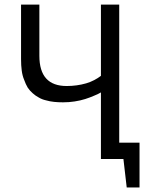

<svg xmlns="http://www.w3.org/2000/svg" viewBox="-20 -704 664 850"><path d="M426.8 0Q451.2 0 526.4 0Q530.3 31.2 541 126Q554.7 126 597.7 126Q597.7 76.2 597.7 -72.3Q575.2 -72.3 507.8 -72.3Q507.8 -224.6 507.8 -683.6Q487.3 -683.6 426.8 -683.6Q426.8 -604.5 426.8 -368.2Q414.1 -358.4 397.5 -349.6Q380.9 -340.8 361.3 -335Q340.8 -329.1 319.3 -326.2Q297.9 -323.2 275.4 -323.2Q214.8 -323.2 184.6 -356.4Q154.3 -389.6 154.3 -457Q154.3 -532.2 154.3 -683.6Q133.8 -683.6 73.2 -683.6Q73.2 -623 73.2 -442.4Q73.2 -414.1 76.2 -391.6Q79.1 -369.1 86.9 -350.6Q93.8 -331.1 102.5 -316.4Q112.3 -301.8 125 -291Q136.7 -280.3 151.4 -272.5Q166 -263.7 183.6 -259.8Q200.2 -254.9 219.7 -252.9Q238.3 -251 258.8 -251Q286.1 -251 310.5 -254.9Q335.9 -258.8 357.4 -265.6Q378.9 -272.5 396.5 -280.3Q414.1 -287.1 426.8 -294.9Q426.8 -275.4 426.8 -239.3Q426.8 -202.1 426.8 -147.5Q426.8 -91.8 426.8 -54.7Q426.8 -18.6 426.8 0Z"/></svg>

Font: Aptus Gothic JP
Style: Medium
Weight: 400
Designer: Fuminori Ogawa / Motoya
Version: Version 1